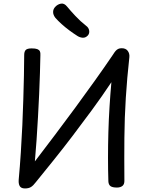

<svg xmlns="http://www.w3.org/2000/svg" viewBox="-20 -1049 830 1079"><path d="M589 -30Q587 -93 587 -162.5Q587 -232 589 -304.5Q591 -377 595.5 -448.5Q600 -520 606 -587Q552 -506 496.5 -430.5Q441 -355 387 -284Q333 -213 281 -148.5Q229 -84 182 -26Q167 -6 154 2Q141 10 121 10Q105 10 97 3.5Q89 -3 86.5 -14Q84 -25 85 -38Q92 -114 97 -191.5Q102 -269 105.5 -344.5Q109 -420 111 -490.5Q113 -561 114.5 -624.5Q116 -688 116 -740Q116 -759 124.5 -768Q133 -777 158 -777Q179 -777 189.5 -773Q200 -769 204 -761Q208 -753 207 -739Q206 -694 204.5 -638Q203 -582 200 -519.5Q197 -457 193.5 -391.5Q190 -326 185.5 -262.5Q181 -199 176 -142Q230 -213 288 -289.5Q346 -366 403.5 -444.5Q461 -523 515 -598.5Q569 -674 615 -742Q623 -755 629.5 -762.5Q636 -770 644 -774Q652 -778 664 -778Q687 -778 698 -763Q709 -748 707 -728Q694 -610 687 -499Q680 -388 679 -275Q678 -162 679 -36Q680 -14 668.5 -4.5Q657 5 637 5Q612 5 601 -3Q590 -11 589 -30ZM415 -847Q393 -861 370 -878Q347 -895 326.5 -913.5Q306 -932 291 -949Q278 -966 278.5 -982.5Q279 -999 291 -1011Q304 -1025 322.5 -1028.5Q341 -1032 357 -1012Q375 -990 403.5 -959.5Q432 -929 464 -904Q478 -894 481 -878Q484 -862 474 -850Q461 -836 445 -837Q429 -838 415 -847Z"/></svg>

Font: Playpen Sans
Style: Regular
Weight: 400
Designer: Laura Meseguer, Veronika Burian, José Scaglione, Kostas Bartsokas, Vera Evstafieva, Tom Grace, Yorlmar Campos
Foundry: TypeTogether
Version: Version 2.000